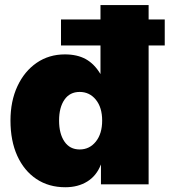

<svg xmlns="http://www.w3.org/2000/svg" viewBox="-20 -748 688 779"><path d="M245.1 11.7Q177.7 11.7 127.7 -21.7Q77.6 -55.2 50 -116Q22.5 -176.8 22.5 -258.8Q22.5 -337.9 50.8 -398.4Q79.1 -459 128.9 -493.2Q178.7 -527.3 243.2 -527.3Q293.5 -527.3 328.1 -508.1Q362.8 -488.8 387.2 -448.2H387.7V-727.5H583V0H389.6V-80.1H389.2Q371.6 -34.7 334 -11.5Q296.4 11.7 245.1 11.7ZM303.2 -141.6Q343.3 -141.6 368.9 -173.6Q394.5 -205.6 394.5 -258.8Q394.5 -312 368.9 -343.5Q343.3 -375 303.2 -375Q263.2 -375 241.5 -343.5Q219.7 -312 219.7 -258.8Q219.7 -205.6 241.5 -173.6Q263.2 -141.6 303.2 -141.6ZM227.5 -563.5V-668.9H648.4V-563.5Z"/></svg>

Font: Inter Display Black
Style: Regular
Weight: 900
Designer: Rasmus Andersson
Foundry: rsms
Version: Version 4.000;git-a52131595